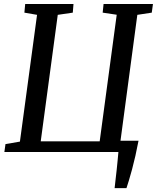

<svg xmlns="http://www.w3.org/2000/svg" viewBox="-20 -763 788 964"><path d="M555.5 181.5Q558 159.5 560.5 136.5Q563 113.5 565.8 90Q568.5 66.5 570.5 43.5Q572.5 20.5 574.5 0H2L7.5 -39.5L80 -52L166 -688.5L102.5 -699.5L106.5 -743H349L345.5 -699.5L270 -688.5L184.5 -53.5H480.5L566 -689L495.5 -699.5L500 -743H748L742 -699.5L669.5 -688.5L585 -56.5H675.5Q668 -17 659.8 19.5Q651.5 56 643 87.5Q634.5 119 627.2 143Q620 167 615 181.5Z"/></svg>

Font: Merriweather 20pt
Style: Italic
Weight: 400
Italic angle: -7.8°
Version: Version 2.101